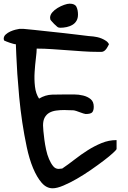

<svg xmlns="http://www.w3.org/2000/svg" viewBox="-22 -1013 690 1035"><path d="M63.5 -774.4Q58.6 -774.4 49.3 -776.9Q40 -779.3 30.3 -782.7Q20.5 -786.1 11.7 -789.6Q2.9 -793 0 -794.9Q-1 -796.9 -1 -798.8Q-2 -800.8 -2 -803.7Q-2 -817.4 8.8 -827.1Q19.5 -836.9 33.7 -843.3Q47.9 -849.6 61.5 -853Q75.2 -856.4 83 -857.4H94.7H104.5Q127.9 -855.5 164.1 -851.6Q200.2 -847.7 240.7 -843.3Q281.2 -838.9 322.8 -834.5Q364.3 -830.1 397.9 -825.7Q431.6 -821.3 454.6 -818.8Q477.5 -816.4 481.4 -816.4Q489.3 -815.4 501.5 -813Q513.7 -810.5 526.4 -805.2Q539.1 -799.8 549.8 -792.5Q560.5 -785.2 565.4 -774.4Q557.6 -758.8 551.8 -750.5Q545.9 -742.2 539.1 -737.8Q532.2 -733.4 524.9 -733.4Q517.6 -733.4 506.8 -733.4Q465.8 -733.4 424.3 -736.3Q382.8 -739.3 341.8 -742.2Q300.8 -745.1 259.3 -748Q217.8 -751 175.8 -751Q175.8 -733.4 171.4 -698.2Q167 -663.1 164.6 -624Q162.1 -585 166.5 -546.4Q170.9 -507.8 188.5 -481.4Q222.7 -502 259.8 -502.9Q296.9 -503.9 335 -503.9Q351.6 -503.9 377 -503.9Q402.3 -503.9 426.3 -498Q450.2 -492.2 466.8 -478.5Q483.4 -464.8 483.4 -437.5Q483.4 -418 475.6 -408.2Q467.8 -398.4 439.5 -398.4Q436.5 -398.4 427.2 -401.4Q418 -404.3 407.7 -408.2Q397.5 -412.1 388.7 -415Q379.9 -418 377 -418Q376 -418 369.6 -418.5Q363.3 -418.9 354.5 -418.9Q345.7 -418.9 337.4 -419.4Q329.1 -419.9 324.2 -419.9Q301.8 -419.9 280.8 -417Q259.8 -414.1 244.1 -405.3Q228.5 -396.5 219.2 -379.9Q210 -363.3 210 -336.9Q210 -328.1 211.9 -306.6Q213.9 -285.2 217.3 -259.3Q220.7 -233.4 226.6 -206.1Q232.4 -178.7 242.2 -155.8Q252 -132.8 264.2 -117.7Q276.4 -102.5 293.9 -102.5Q295.9 -102.5 303.7 -103.5Q311.5 -104.5 313.5 -104.5Q346.7 -127 380.4 -153.3Q414.1 -179.7 450.2 -202.6Q486.3 -225.6 525.4 -241.7Q564.5 -257.8 606.4 -257.8V-210Q606.4 -206.1 587.4 -188.5Q568.4 -170.9 537.6 -147.5Q506.8 -124 468.8 -97.7Q430.7 -71.3 392.6 -49.3Q354.5 -27.3 319.8 -12.7Q285.2 2 261.7 2Q228.5 2 202.6 -27.8Q176.8 -57.6 156.2 -106.9Q135.7 -156.2 122.1 -220.7Q108.4 -285.2 98.1 -353.5Q87.9 -421.9 81.5 -489.7Q75.2 -557.6 71.3 -615.2Q67.4 -672.9 65.9 -715.3Q64.5 -757.8 63.5 -774.4ZM248 -917Q248 -932.6 259.8 -946.3Q271.5 -960 288.6 -970.2Q305.7 -980.5 323.7 -986.8Q341.8 -993.2 353.5 -993.2Q381.8 -993.2 390.1 -976.1Q398.4 -959 398.4 -934.6Q398.4 -915 390.6 -901.4Q382.8 -887.7 369.1 -879.4Q355.5 -871.1 337.9 -867.2Q320.3 -863.3 301.8 -863.3Q297.9 -863.3 296.9 -864.3Q293.9 -864.3 292 -865.2Q289.1 -866.2 282.7 -872.1Q276.4 -877.9 269.5 -884.3Q262.7 -890.6 257.3 -897.5Q252 -904.3 250 -906.2Q249 -908.2 249 -911.1Q248 -914.1 248 -917Z"/></svg>

Font: Gloria Hallelujah
Style: Regular
Weight: 400
Designer: Kimberly Geswein
Foundry: Kimberly Geswein
Version: Version 1.004 2010